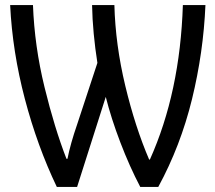

<svg xmlns="http://www.w3.org/2000/svg" viewBox="-20 -734 848 757"><path d="M284 3 397 -352Q418 -268 454.5 -172.5Q491 -77 533 3H604Q692 -159 737 -343Q782 -527 790 -714H701Q690 -370 571 -105H568Q513 -233 474 -395.5Q435 -558 431 -714H343Q344 -659 349.5 -601Q355 -543 364 -486L284 -243Q258 -168 246 -108H242Q195 -229 155.5 -390.5Q116 -552 110 -714H20Q29 -530 78 -344Q127 -158 204 3Z"/></svg>

Font: Noto Sans UI SemiCondensed
Style: Regular
Weight: 400
Width: 4
Designer: Monotype Design Team
Foundry: Monotype Imaging Inc.
Version: 1.001